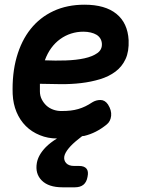

<svg xmlns="http://www.w3.org/2000/svg" viewBox="-20 -580 640 818"><path d="M317 127Q339 127 348.5 138.5Q358 150 353 173Q349 196 335.5 207Q322 218 299 218H246Q187 218 158 189Q129 160 137 114Q143 80 175 47Q195 27 223 10Q184 10 150 -4Q115 -18 90 -43Q65 -68 50.5 -102.5Q36 -137 34 -179Q31 -266 51 -336.5Q71 -407 110.5 -456.5Q150 -506 208 -533Q266 -560 340 -560Q428 -560 476 -521Q524 -482 528 -409Q530 -361 515 -328.5Q500 -296 472 -275Q444 -254 406 -242.5Q368 -231 325.5 -226Q283 -221 237.5 -221.5Q192 -222 150 -223V-191Q150 -172 158 -156.5Q166 -141 178 -130Q190 -119 206.5 -113Q223 -107 241 -107Q264 -107 281 -109Q298 -111 313.5 -115.5Q329 -120 343.5 -127Q358 -134 373 -144Q389 -154 408 -154Q427 -154 440 -135Q456 -110 453.5 -86.5Q451 -63 435 -50Q390 -13 339 -1Q335 0 330 0L315 12Q288 33 272.5 52Q257 71 254 86Q251 103 262 115Q273 127 296 127ZM171 -323Q216 -321 260.5 -322.5Q305 -324 339.5 -331.5Q374 -339 395 -354Q416 -369 414 -395Q413 -407 407 -416.5Q401 -426 391 -432Q381 -438 366.5 -441.5Q352 -445 335 -445Q308 -445 283 -437Q258 -429 236.5 -413.5Q215 -398 198.5 -375.5Q182 -353 171 -323Z"/></svg>

Font: Maple Mono
Style: Bold Italic
Weight: 700
Italic angle: -10°
Monospace: yes
Designer: subframe7536
Version: Version 7.000